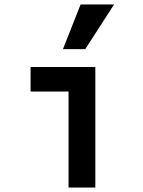

<svg xmlns="http://www.w3.org/2000/svg" viewBox="-20 -840 640 860"><path d="M407 -540H117V-430H287V0H407ZM491 -820H341L262 -620H362Z"/></svg>

Font: CommitMono
Style: 700Regular
Weight: 700
Monospace: yes
Designer: Eigil Nikolajsen
Foundry: Eigil Nikolajsen
Version: Version 1.143